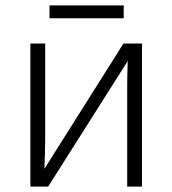

<svg xmlns="http://www.w3.org/2000/svg" viewBox="-20 -694 640 714"><path d="M93 0V-532H148V-165Q148 -141 147 -116Q146 -91 145 -66L439 -532H508V0H453V-368Q453 -392 453.5 -417.5Q454 -443 455 -467L159 0ZM164 -626V-674H440V-626Z"/></svg>

Font: Noto Sans Mono Light
Style: Regular
Weight: 300
Designer: Monotype Design Team
Foundry: Monotype Imaging Inc.
Version: Version 2.014; ttfautohint (v1.8.4.7-5d5b)